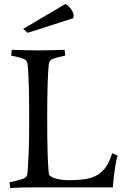

<svg xmlns="http://www.w3.org/2000/svg" viewBox="-20 -937 620 960"><path d="M346 -846 119 -773 95 -792 307 -917Q325 -907 336.5 -890Q348 -873 348 -858Q348 -855 347.5 -852Q347 -849 346 -846ZM224 -69Q225 -59 240 -51.5Q255 -44 277.5 -40Q300 -36 321 -36Q373 -36 415 -43Q457 -50 489 -78.5Q521 -107 541 -171L568 -159Q562 -141 557 -110Q552 -79 548.5 -48.5Q545 -18 544 0H151Q114 0 88.5 0.5Q63 1 31 3L28 -26Q73 -35 94 -42.5Q115 -50 117 -69Q117 -69 119 -92.5Q121 -116 123.5 -175Q126 -234 126 -342Q126 -450 124 -509.5Q122 -569 120 -592.5Q118 -616 118 -616Q116 -635 98.5 -642.5Q81 -650 36 -659L39 -688Q71 -687 103.5 -686Q136 -685 173 -685Q211 -685 241.5 -686Q272 -687 303 -688L306 -659Q261 -650 243.5 -642.5Q226 -635 224 -616Q224 -616 222 -592.5Q220 -569 218 -509.5Q216 -450 216 -342Q216 -234 218 -175Q220 -116 222 -92.5Q224 -69 224 -69Z"/></svg>

Font: Average
Style: Regular
Weight: 400
Designer: Eduardo Tunni
Foundry: Eduardo Rodriguez Tunni
Version: Version 1.003; ttfautohint (v1.8.4.7-5d5b)